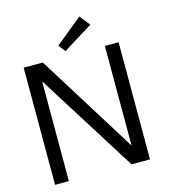

<svg xmlns="http://www.w3.org/2000/svg" viewBox="-123 -948 919 1045"><g transform="rotate(-15 336.5 -425.5)"><path d="M119.9 -585.8 134.8 -585.1V0H57V-660H164.9L529 -75.4L514.5 -74.5V-660H591.9V0H487.9ZM299.8 -688 270.3 -726.9 421.7 -850.6 467.9 -792.1Z"/></g></svg>

Font: League Spartan Extralight
Style: Regular
Weight: 200
Foundry: The League of Moveable Type
Version: Version 2.300; ttfautohint (v1.8.3)